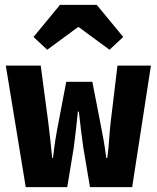

<svg xmlns="http://www.w3.org/2000/svg" viewBox="-20 -764 640 784"><path d="M85.1 0 3.7 -496.1H146.3L176.9 -266Q181.7 -229.9 185.4 -193.4Q189.1 -156.9 193.1 -119.1H196.4Q200.6 -156.9 206.3 -193.8Q212 -230.6 219.3 -266L250.5 -430H357L389 -266Q396.3 -229.9 402.8 -193.4Q409.2 -156.9 414 -119.1H418Q423.2 -156.9 425.6 -193.4Q427.9 -229.9 432 -266L459.7 -496.1H596.3L519.7 0H347.4L320.2 -161.3Q315.7 -193.8 311.1 -229.8Q306.6 -265.8 302 -308.2H298Q294.9 -277.3 291.1 -242.8Q287.2 -208.2 281.2 -161.3L254.6 0ZM172.8 -560.8 116.9 -613.1 225 -744.2H375L483.1 -613.1L427.2 -560.8L302 -652.9H298Z"/></svg>

Font: Source Code Pro ExtraLight
Style: Regular
Weight: 200
Monospace: yes
Designer: Paul D. Hunt, Teo Tuominen
Foundry: Adobe
Version: Version 1.026;hotconv 1.1.0;makeotfexe 2.6.0